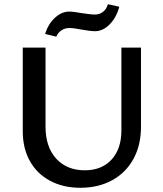

<svg xmlns="http://www.w3.org/2000/svg" viewBox="-20 -884 774 911"><path d="M194 -723Q208 -769 240 -799Q272 -829 308 -829Q329 -829 366 -822Q374 -821 395 -818Q416 -815 431 -815Q452 -815 468.5 -827.5Q485 -840 492 -864L546 -852Q532 -800 500 -768Q468 -736 431 -736Q407 -736 365 -744Q330 -751 308 -751Q288 -751 271.5 -740Q255 -729 247 -710ZM88 -261V-658H196V-283Q196 -187 246.5 -131.5Q297 -76 382 -76Q463 -76 509.5 -127Q556 -178 556 -265V-658H649V-283Q649 -196 613.5 -130.5Q578 -65 512.5 -29Q447 7 361 7Q280 7 218 -26Q156 -59 122 -119.5Q88 -180 88 -261Z"/></svg>

Font: Ysabeau SC Semibold
Style: Regular
Weight: 600
Designer: Christian Thalmann (Catharsis Fonts)
Version: Version 0.003